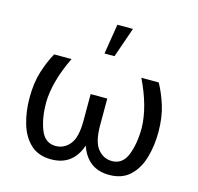

<svg xmlns="http://www.w3.org/2000/svg" viewBox="-111 -884 1046 1012"><g transform="rotate(15 412.0 -378.0)"><path d="M365.7 -376H456.5V-226.6Q457 -138.7 488 -101.3Q519 -64 564.5 -64Q623.5 -64 647.7 -126.2Q671.9 -188.5 671.9 -273.9Q669.4 -388.2 601.6 -528.3H696.3Q722.2 -482.4 742.4 -419.4Q762.7 -356.4 762.7 -273.9Q762.7 -199.2 743.7 -134.3Q724.6 -69.3 682.1 -29.5Q639.6 10.3 569.3 10.3Q451.7 10.3 411.1 -106.9Q370.6 10.3 252.9 10.3Q182.6 10.3 140.1 -29.5Q97.7 -69.3 78.6 -134.3Q59.6 -199.2 59.6 -273.9Q59.6 -356.4 79.6 -419.4Q99.6 -482.4 126 -528.3H220.7Q152.8 -388.2 150.4 -273.9Q150.4 -189 174.6 -126.5Q198.7 -64 257.3 -64Q303.7 -64 334.7 -101.8Q365.7 -139.6 365.7 -230ZM380.9 -601.6 407.2 -765.6H492.2L435.5 -601.6Z"/></g></svg>

Font: Roboto21382017
Style: Regular
Weight: 400
Designer: Christian Robertson
Foundry: Google
Version: Version 2.138; 2017